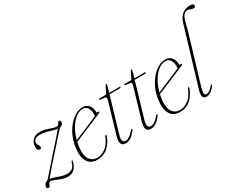

<svg xmlns="http://www.w3.org/2000/svg" viewBox="-94 -1154 1997 1595"><g transform="rotate(-30 905.0 -356.0)"><path d="M49.5 -34Q39.5 -34 33.8 -23.8Q28 -13.5 22.5 -3Q17 7.5 7.5 7.5Q-7 7.5 -7 -9.5Q-7 -22.5 2 -34.5Q11 -46.5 26 -50Q33 -52 68.5 -93.8Q104 -135.5 179 -219.5Q232.5 -279 269.5 -321Q306.5 -363 320.5 -381Q288 -384 247 -398Q206 -412 167 -412Q132 -412 118 -399.5Q104 -387 104 -369Q104 -353 113.5 -341.5Q121 -332 121 -322Q121 -305.5 104.5 -305.5Q94.5 -305.5 88 -314.2Q81.5 -323 81.5 -340Q81.5 -381 106.2 -406.8Q131 -432.5 176 -432.5Q205.5 -432.5 233 -424.2Q260.5 -416 283.2 -408Q306 -400 322 -400Q332.5 -400 338.2 -407.8Q344 -415.5 348.8 -423.5Q353.5 -431.5 361.5 -431.5Q374.5 -431.5 374.5 -414Q374.5 -403.5 366.5 -393.5Q358.5 -383.5 346.5 -382Q342 -381 327 -365.2Q312 -349.5 279 -312.2Q246 -275 188 -210Q137 -153 104 -114.8Q71 -76.5 51.5 -53.5Q71 -52 95.2 -43Q119.5 -34 146.5 -25.2Q173.5 -16.5 201 -16.5Q231 -16.5 250.8 -30.8Q270.5 -45 282.5 -86Q284 -93.5 289.5 -93Q295 -92 293.5 -83.5Q283 -40.5 258.8 -16.8Q234.5 7 195.5 7Q165.5 7 136.8 -3.2Q108 -13.5 85 -23.8Q62 -34 49.5 -34Z M641 -121.5Q621 -66.5 579.5 -29.5Q538 7.5 475.5 7.5Q415.5 7.5 387 -38.2Q358.5 -84 370 -169Q379.5 -242.5 413 -302.2Q446.5 -362 492.5 -397.2Q538.5 -432.5 586 -432.5Q625.5 -432.5 645.8 -405.8Q666 -379 666 -340.5Q666 -330.5 676.5 -334.5Q685 -337.5 688 -332Q690.5 -326 680.5 -321Q663 -313 626.2 -297.5Q589.5 -282 546.2 -263.8Q503 -245.5 464.5 -229.5Q426 -213.5 405.5 -205Q401 -185 398 -164Q387 -86 412.2 -46.5Q437.5 -7 484.5 -7Q525 -7 564.8 -35.5Q604.5 -64 629.5 -128Q633 -136.5 638 -136.5Q646.5 -136.5 641 -121.5ZM582.5 -420Q548.5 -420.5 514.8 -395.8Q481 -371 453.2 -326Q425.5 -281 409 -219.5Q428.5 -227.5 459.2 -240.5Q490 -253.5 524.2 -268Q558.5 -282.5 589.2 -295.5Q620 -308.5 640 -317.5Q641 -324.5 641 -338Q641 -374 625.5 -397.2Q610 -420.5 582.5 -420Z M792 -407.5 746 -413.5Q738 -414.5 738 -419.5Q738 -425 746.5 -425H801Q810.5 -425 813.5 -431.5L844 -493Q847.5 -501 852 -501Q857.5 -501 857.5 -494.5Q857.5 -490 854 -478L838.5 -425H939Q944.5 -425 944.5 -421Q944.5 -413 929 -413H835L739 -87.5Q726.5 -45.5 733 -28.8Q739.5 -12 761 -12Q795 -12 840.5 -66Q848 -75 852.5 -72Q857 -69 850.5 -59.5Q828 -28 803 -10.2Q778 7.5 751.5 7.5Q686 7.5 712 -81.5L797.5 -372Q803.5 -391.5 802.2 -398.8Q801 -406 792 -407.5Z M1033.5 -407.5 987.5 -413.5Q979.5 -414.5 979.5 -419.5Q979.5 -425 988 -425H1042.5Q1052 -425 1055 -431.5L1085.5 -493Q1089 -501 1093.5 -501Q1099 -501 1099 -494.5Q1099 -490 1095.5 -478L1080 -425H1180.5Q1186 -425 1186 -421Q1186 -413 1170.5 -413H1076.5L980.5 -87.5Q968 -45.5 974.5 -28.8Q981 -12 1002.5 -12Q1036.5 -12 1082 -66Q1089.5 -75 1094 -72Q1098.5 -69 1092 -59.5Q1069.5 -28 1044.5 -10.2Q1019.5 7.5 993 7.5Q927.5 7.5 953.5 -81.5L1039 -372Q1045 -391.5 1043.8 -398.8Q1042.5 -406 1033.5 -407.5Z M1434 -121.5Q1414 -66.5 1372.5 -29.5Q1331 7.5 1268.5 7.5Q1208.5 7.5 1180 -38.2Q1151.5 -84 1163 -169Q1172.5 -242.5 1206 -302.2Q1239.5 -362 1285.5 -397.2Q1331.5 -432.5 1379 -432.5Q1418.5 -432.5 1438.8 -405.8Q1459 -379 1459 -340.5Q1459 -330.5 1469.5 -334.5Q1478 -337.5 1481 -332Q1483.5 -326 1473.5 -321Q1456 -313 1419.2 -297.5Q1382.5 -282 1339.2 -263.8Q1296 -245.5 1257.5 -229.5Q1219 -213.5 1198.5 -205Q1194 -185 1191 -164Q1180 -86 1205.2 -46.5Q1230.5 -7 1277.5 -7Q1318 -7 1357.8 -35.5Q1397.5 -64 1422.5 -128Q1426 -136.5 1431 -136.5Q1439.5 -136.5 1434 -121.5ZM1375.5 -420Q1341.5 -420.5 1307.8 -395.8Q1274 -371 1246.2 -326Q1218.5 -281 1202 -219.5Q1221.5 -227.5 1252.2 -240.5Q1283 -253.5 1317.2 -268Q1351.5 -282.5 1382.2 -295.5Q1413 -308.5 1433 -317.5Q1434 -324.5 1434 -338Q1434 -374 1418.5 -397.2Q1403 -420.5 1375.5 -420Z M1780.5 -719Q1800 -719 1808.5 -713.2Q1817 -707.5 1817 -699.5Q1817 -682.5 1797.5 -682.5Q1783 -682.5 1771.2 -688.8Q1759.5 -695 1741.5 -695Q1724 -695 1708.5 -677.5Q1693 -660 1688 -638Q1680.5 -616.5 1676 -595.8Q1671.5 -575 1664.5 -549.5L1525.5 -85.5Q1512.5 -42 1516.5 -27Q1520.5 -12 1535 -12Q1547 -12 1562 -20.5Q1577 -29 1598 -55Q1603.5 -63 1609 -60Q1613.5 -57 1608.5 -49.5Q1586.5 -19 1565.8 -5.8Q1545 7.5 1523.5 7.5Q1500.5 7.5 1492.2 -11Q1484 -29.5 1497 -73.5L1660 -617Q1690.5 -719 1780.5 -719Z"/></g></svg>

Font: Fraunces 144pt Soft Thin
Style: Italic
Weight: 100
Italic angle: -16°
Version: Version 1.000;[0bf87f6ff]